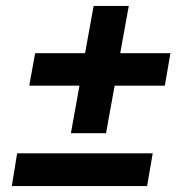

<svg xmlns="http://www.w3.org/2000/svg" viewBox="-20 -630 622 650"><path d="M20 0 38 -111H497L478 0ZM220 -179 249 -340H79L99 -450H268L297 -610H416L387 -450H557L538 -340H368L339 -179Z"/></svg>

Font: Celebes
Style: Bold Italic
Weight: 700
Italic angle: -10°
Designer: Anugrah Pasau
Foundry: Lafontype
Version: Version 1.000; ttfautohint (v1.8.4)